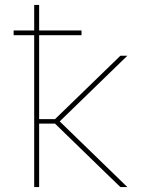

<svg xmlns="http://www.w3.org/2000/svg" viewBox="-20 -755 640 775"><path d="M118 0V-613H35V-632H118V-735H138V-632H309V-613H138V-274H202L466 -530H494L221 -265L494 0H466L414 -50L202 -256H138V0Z"/></svg>

Font: Iosevka Curly Thin Extended
Style: Regular
Weight: 100
Width: 7
Monospace: yes
Designer: Belleve Invis
Foundry: Belleve Invis
Version: Version 11.1.0; ttfautohint (v1.8.3)